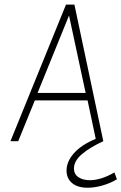

<svg xmlns="http://www.w3.org/2000/svg" viewBox="-20 -628 540 854"><path d="M26.5 0 273.5 -607.5H311L439.5 0H408L369.5 -181.5H135L61 0ZM147 -214.5H361L287 -559ZM500 169.5Q470 187.5 435.2 197.2Q400.5 207 370 207Q325 207 300.5 186.2Q276 165.5 276 130.5Q276 87.5 314.2 47.8Q352.5 8 429.5 -19.5L439.5 0Q379 28 344 58Q309 88 309 121.5Q309 147 329 160.2Q349 173.5 379.5 173.5Q404 173.5 431.2 165Q458.5 156.5 489 139Z"/></svg>

Font: Karla ExtraLight
Style: Italic
Weight: 250
Italic angle: -8°
Designer: Jonathan Pinhorn
Version: Version 2.004;gftools[0.9.33]